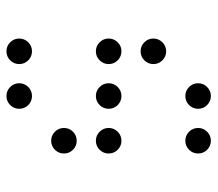

<svg xmlns="http://www.w3.org/2000/svg" viewBox="-59 -635 665 587"><g transform="rotate(-90 273.5 -341.5)"><path d="M312.5 -615.2Q312.5 -599.1 301 -587.6Q289.6 -576.2 273.4 -576.2Q257.3 -576.2 245.8 -587.6Q234.4 -599.1 234.4 -615.2Q234.4 -631.3 245.8 -642.8Q257.3 -654.3 273.4 -654.3Q289.6 -654.3 301 -642.8Q312.5 -631.3 312.5 -615.2ZM449.2 -615.2Q449.2 -599.1 437.7 -587.6Q426.3 -576.2 410.2 -576.2Q394 -576.2 382.6 -587.6Q371.1 -599.1 371.1 -615.2Q371.1 -631.3 382.6 -642.8Q394 -654.3 410.2 -654.3Q426.3 -654.3 437.7 -642.8Q449.2 -631.3 449.2 -615.2ZM175.8 -478.5Q175.8 -462.4 164.3 -450.9Q152.8 -439.5 136.7 -439.5Q120.6 -439.5 109.1 -450.9Q97.7 -462.4 97.7 -478.5Q97.7 -494.6 109.1 -506.1Q120.6 -517.6 136.7 -517.6Q152.8 -517.6 164.3 -506.1Q175.8 -494.6 175.8 -478.5ZM175.8 -341.8Q175.8 -325.7 164.3 -314.2Q152.8 -302.7 136.7 -302.7Q120.6 -302.7 109.1 -314.2Q97.7 -325.7 97.7 -341.8Q97.7 -357.9 109.1 -369.4Q120.6 -380.9 136.7 -380.9Q152.8 -380.9 164.3 -369.4Q175.8 -357.9 175.8 -341.8ZM312.5 -341.8Q312.5 -325.7 301 -314.2Q289.6 -302.7 273.4 -302.7Q257.3 -302.7 245.8 -314.2Q234.4 -325.7 234.4 -341.8Q234.4 -357.9 245.8 -369.4Q257.3 -380.9 273.4 -380.9Q289.6 -380.9 301 -369.4Q312.5 -357.9 312.5 -341.8ZM449.2 -341.8Q449.2 -325.7 437.7 -314.2Q426.3 -302.7 410.2 -302.7Q394 -302.7 382.6 -314.2Q371.1 -325.7 371.1 -341.8Q371.1 -357.9 382.6 -369.4Q394 -380.9 410.2 -380.9Q426.3 -380.9 437.7 -369.4Q449.2 -357.9 449.2 -341.8ZM449.2 -205.1Q449.2 -189 437.7 -177.5Q426.3 -166 410.2 -166Q394 -166 382.6 -177.5Q371.1 -189 371.1 -205.1Q371.1 -221.2 382.6 -232.7Q394 -244.1 410.2 -244.1Q426.3 -244.1 437.7 -232.7Q449.2 -221.2 449.2 -205.1ZM175.8 -68.4Q175.8 -52.2 164.3 -40.8Q152.8 -29.3 136.7 -29.3Q120.6 -29.3 109.1 -40.8Q97.7 -52.2 97.7 -68.4Q97.7 -84.5 109.1 -95.9Q120.6 -107.4 136.7 -107.4Q152.8 -107.4 164.3 -95.9Q175.8 -84.5 175.8 -68.4ZM312.5 -68.4Q312.5 -52.2 301 -40.8Q289.6 -29.3 273.4 -29.3Q257.3 -29.3 245.8 -40.8Q234.4 -52.2 234.4 -68.4Q234.4 -84.5 245.8 -95.9Q257.3 -107.4 273.4 -107.4Q289.6 -107.4 301 -95.9Q312.5 -84.5 312.5 -68.4Z"/></g></svg>

Font: DatDot Light
Style: Regular
Weight: 300
Designer: GGBot
Version: 1.00